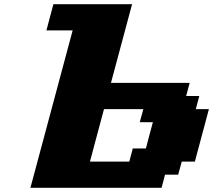

<svg xmlns="http://www.w3.org/2000/svg" viewBox="-20 -895 1040 915"><path d="M125 0H750L766.6 -62.5H829.1L846.2 -125H908.7Q919.9 -166.5 942.1 -249.8Q964.4 -333 975.6 -375H913.1L929.7 -437.5H867.2L883.8 -500H508.8Q525.4 -562.5 559.1 -687.5Q592.8 -812.5 609.4 -875H234.4Q229 -854 217.8 -812.5Q206.5 -771 201.2 -750H326.2ZM596.2 -125H408.7Q419.9 -167 442.1 -250Q464.4 -333 475.6 -375H663.1L646 -312.5H708.5Q702.6 -292 691.7 -250.2Q680.7 -208.5 675.3 -187.5H612.8Z"/></svg>

Font: Faithful 32x
Style: BoldOblique
Weight: 400
Foundry: Faithful Resource Pack
Version: Version 1.0; January 27, 2023